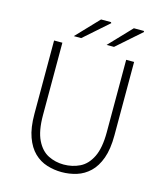

<svg xmlns="http://www.w3.org/2000/svg" viewBox="-123 -925 880 1029"><g transform="rotate(15 317.0 -410.5)"><path d="M316 12Q274 12 234 -0.5Q194 -13 163 -43Q132 -73 113.5 -124Q95 -175 95 -252V-659H141V-257Q141 -170 165.5 -120Q190 -70 230 -50Q270 -30 316 -30Q364 -30 405 -50Q446 -70 470.5 -120Q495 -170 495 -257V-659H539V-252Q539 -175 520.5 -124Q502 -73 470.5 -43Q439 -13 399 -0.5Q359 12 316 12ZM191 -709 309 -833H364L367 -828L232 -709ZM373 -709 491 -833H546L549 -828L414 -709Z"/></g></svg>

Font: Mada Light
Style: Regular
Weight: 300
Designer: Khaled Hosny
Version: Version 1.5